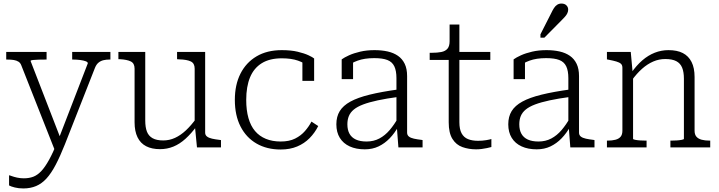

<svg xmlns="http://www.w3.org/2000/svg" viewBox="-20 -829 4045 1080"><path d="M327 -34 319 -6 291 23 100 -461Q95 -475 84 -482Q73 -489 57.5 -491.5Q42 -494 21 -494H15V-537H242V-494H236Q217 -494 197.5 -493.5Q178 -493 165 -491.5Q152 -490 152 -486ZM345 -17Q318 51 293 98.5Q268 146 241.5 175Q215 204 183 217.5Q151 231 111 231Q85 231 63 225.5Q41 220 31 214V157Q34 157 46 161.5Q58 166 76 170Q94 174 114 174Q144 174 167.5 165Q191 156 212.5 133Q234 110 256 70Q278 30 303 -31L310 -48L474 -473Q474 -480 462 -484.5Q450 -489 431 -491.5Q412 -494 392 -494H386V-537H601V-494H595Q578 -494 562.5 -490.5Q547 -487 534.5 -477Q522 -467 514 -447Z M797 -537V-151Q797 -113 806.5 -88.5Q816 -64 838.5 -51.5Q861 -39 898 -39Q933 -39 964.5 -53.5Q996 -68 1025.5 -95.5Q1055 -123 1084 -163L1087 -120Q1056 -78 1023.5 -48.5Q991 -19 955.5 -4.5Q920 10 880 10Q834 10 802 -6.5Q770 -23 753.5 -57Q737 -91 737 -141V-443Q737 -473 715.5 -483.5Q694 -494 654 -496H646V-537ZM1134 -537V-83Q1134 -69 1144.5 -61Q1155 -53 1173 -49Q1191 -45 1216 -42L1223 -41V0H1088L1076 -123L1075 -127V-443Q1075 -473 1053 -483.5Q1031 -494 989 -495L976 -496V-537Z M1559 -33Q1607 -33 1640 -49.5Q1673 -66 1695.5 -92Q1718 -118 1732 -145L1770 -120Q1751 -82 1721.5 -52Q1692 -22 1651.5 -5Q1611 12 1559 12Q1481 12 1423 -21.5Q1365 -55 1333 -117.5Q1301 -180 1301 -267Q1301 -352 1332.5 -414.5Q1364 -477 1423 -512Q1482 -547 1565 -547Q1617 -547 1654.5 -538Q1692 -529 1715.5 -518Q1739 -507 1747 -500V-374H1681V-489Q1691 -487 1698.5 -483.5Q1706 -480 1710 -475Q1714 -470 1715 -465.5Q1716 -461 1713 -456Q1693 -475 1656 -488Q1619 -501 1565 -501Q1497 -501 1452.5 -473.5Q1408 -446 1386.5 -394Q1365 -342 1365 -267Q1365 -209 1377.5 -165Q1390 -121 1414.5 -92Q1439 -63 1475.5 -48Q1512 -33 1559 -33Z M2221 -326V-284Q2154 -275 2105 -264.5Q2056 -254 2023 -241.5Q1990 -229 1970.5 -213Q1951 -197 1942.5 -176.5Q1934 -156 1934 -130Q1934 -98 1946 -76.5Q1958 -55 1982 -44Q2006 -33 2042 -33Q2082 -33 2114 -50Q2146 -67 2172 -97.5Q2198 -128 2221 -169V-118Q2200 -80 2172 -51Q2144 -22 2109.5 -5.5Q2075 11 2032 11Q1983 11 1947 -5.5Q1911 -22 1891.5 -53.5Q1872 -85 1872 -130Q1872 -173 1891 -204Q1910 -235 1951 -257.5Q1992 -280 2059 -296.5Q2126 -313 2221 -326ZM2221 0 2212 -118 2210 -122V-389Q2210 -431 2198 -456Q2186 -481 2159 -491.5Q2132 -502 2085 -502Q2030 -502 1992 -488Q1954 -474 1932 -455Q1930 -461 1931.5 -467.5Q1933 -474 1938 -480.5Q1943 -487 1950 -490.5Q1957 -494 1966 -494V-384H1902V-495Q1917 -506 1943.5 -518Q1970 -530 2006.5 -538.5Q2043 -547 2087 -547Q2127 -547 2160.5 -539.5Q2194 -532 2218.5 -515Q2243 -498 2256.5 -470Q2270 -442 2270 -401V-83Q2270 -69 2280 -61Q2290 -53 2308.5 -49Q2327 -45 2352 -42L2357 -41V0Z M2397 -492V-532H2408Q2440 -532 2462.5 -536.5Q2485 -541 2497 -555Q2509 -569 2509 -597L2547 -537H2738V-492ZM2564 -142Q2564 -102 2576.5 -79Q2589 -56 2612.5 -46.5Q2636 -37 2669 -37Q2693 -37 2714 -40.5Q2735 -44 2744 -47V-2Q2733 1 2719 4Q2705 7 2689.5 9Q2674 11 2658 11Q2617 11 2581.5 -1.5Q2546 -14 2525 -47.5Q2504 -81 2504 -141V-522L2509 -530V-691H2564Z M3188 -326V-284Q3121 -275 3072 -264.5Q3023 -254 2990 -241.5Q2957 -229 2937.5 -213Q2918 -197 2909.5 -176.5Q2901 -156 2901 -130Q2901 -98 2913 -76.5Q2925 -55 2949 -44Q2973 -33 3009 -33Q3049 -33 3081 -50Q3113 -67 3139 -97.5Q3165 -128 3188 -169V-118Q3167 -80 3139 -51Q3111 -22 3076.5 -5.5Q3042 11 2999 11Q2950 11 2914 -5.5Q2878 -22 2858.5 -53.5Q2839 -85 2839 -130Q2839 -173 2858 -204Q2877 -235 2918 -257.5Q2959 -280 3026 -296.5Q3093 -313 3188 -326ZM3188 0 3179 -118 3177 -122V-389Q3177 -431 3165 -456Q3153 -481 3126 -491.5Q3099 -502 3052 -502Q2997 -502 2959 -488Q2921 -474 2899 -455Q2897 -461 2898.5 -467.5Q2900 -474 2905 -480.5Q2910 -487 2917 -490.5Q2924 -494 2933 -494V-384H2869V-495Q2884 -506 2910.5 -518Q2937 -530 2973.5 -538.5Q3010 -547 3054 -547Q3094 -547 3127.5 -539.5Q3161 -532 3185.5 -515Q3210 -498 3223.5 -470Q3237 -442 3237 -401V-83Q3237 -69 3247 -61Q3257 -53 3275.5 -49Q3294 -45 3319 -42L3324 -41V0ZM3080 -754Q3088 -771 3096 -783.5Q3104 -796 3114.5 -802.5Q3125 -809 3138 -809Q3156 -809 3166 -799Q3176 -789 3176 -775Q3176 -765 3171.5 -755Q3167 -745 3158.5 -735.5Q3150 -726 3140 -716L3042 -617H3020V-636Z M3394 0V-38H3397Q3423 -38 3442 -43Q3461 -48 3471 -60Q3481 -72 3481 -94V-448Q3481 -463 3472.5 -470.5Q3464 -478 3447 -483Q3430 -488 3404 -493L3394 -495V-537H3528L3539 -417L3541 -413V-48Q3541 -45 3553 -42.5Q3565 -40 3582 -39Q3599 -38 3613 -38H3617V0ZM3975 0H3751V-38H3755Q3769 -38 3786 -39Q3803 -40 3815 -42.5Q3827 -45 3827 -48V-386Q3827 -424 3817 -448.5Q3807 -473 3784 -485Q3761 -497 3722 -497Q3687 -497 3654.5 -483Q3622 -469 3592 -442.5Q3562 -416 3533 -376L3530 -418Q3560 -461 3593 -489.5Q3626 -518 3663 -532.5Q3700 -547 3740 -547Q3789 -547 3821 -530.5Q3853 -514 3870 -480.5Q3887 -447 3887 -396V-94Q3887 -72 3897.5 -60Q3908 -48 3927 -43Q3946 -38 3972 -38H3975Z"/></svg>

Font: Roboto Serif ExtraLight
Style: Regular
Weight: 250
Version: Version 1.007